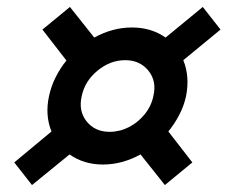

<svg xmlns="http://www.w3.org/2000/svg" viewBox="-20 -609 654 552"><path d="M276 -136Q221 -136 180 -165L72 -77L21 -142L128 -231Q109 -278 121 -333Q127 -361 140 -387Q153 -413 171 -435L102 -524L181 -589L251 -501Q304 -530 359 -530Q415 -530 456 -501L563 -589L614 -524L507 -436Q526 -389 515 -333Q509 -305 495.5 -279Q482 -253 464 -231L533 -142L454 -77L384 -165Q331 -136 276 -136ZM295 -230Q324 -230 350.5 -243.5Q377 -257 396 -280.5Q415 -304 421 -333Q431 -376 406.5 -406Q382 -436 340 -436Q297 -436 260.5 -406Q224 -376 215 -333Q205 -290 229 -260Q253 -230 295 -230Z"/></svg>

Font: Epunda Sans ExtraBold
Style: Italic
Weight: 800
Italic angle: -12.0243°
Designer: Simon Atzbach
Foundry: typofactur
Version: Version 2.204; ttfautohint (v1.8.4.7-5d5b)